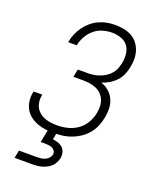

<svg xmlns="http://www.w3.org/2000/svg" viewBox="-163 -774 877 1087"><g transform="rotate(20 275.0 -231.0)"><path d="M223 12Q196 12 170.5 9Q145 6 121 -3Q97 -12 77.5 -27Q58 -42 46 -63Q34 -84 30.5 -110Q27 -136 32 -162L34 -170H86L85 -164Q81 -145 83.5 -126Q86 -107 94.5 -91.5Q103 -76 117 -64.5Q131 -53 148.5 -46.5Q166 -40 185 -37.5Q204 -35 223 -35Q254 -35 285.5 -42.5Q317 -50 344.5 -69Q372 -88 389 -117Q406 -146 412 -177Q416 -198 415.5 -219Q415 -240 407.5 -258Q400 -276 386.5 -289.5Q373 -303 355 -311Q337 -319 316.5 -322Q296 -325 275 -325H217L226 -372H284Q302 -372 320 -374.5Q338 -377 356 -383.5Q374 -390 390.5 -400.5Q407 -411 420 -426Q433 -441 439.5 -458.5Q446 -476 450 -494Q455 -522 452 -549.5Q449 -577 433.5 -597Q418 -617 392 -626Q366 -635 338 -635Q311 -635 283 -627Q255 -619 232 -600Q209 -581 194.5 -555Q180 -529 174 -502V-499H122L123 -503Q127 -527 137 -550.5Q147 -574 162.5 -595.5Q178 -617 198 -634Q218 -651 242 -662Q266 -673 290 -677.5Q314 -682 338 -682Q365 -682 390.5 -677.5Q416 -673 437.5 -661.5Q459 -650 474.5 -631Q490 -612 498 -588.5Q506 -565 506.5 -539Q507 -513 501 -486Q497 -464 487.5 -441.5Q478 -419 461 -400.5Q444 -382 422.5 -369Q401 -356 377 -348Q404 -339 424 -321.5Q444 -304 455.5 -279.5Q467 -255 468 -226Q469 -197 463 -168Q458 -142 447.5 -116.5Q437 -91 419 -69Q401 -47 377.5 -31Q354 -15 328 -5Q302 5 275.5 8.5Q249 12 223 12ZM169 220H61L70 173H178Q190 173 202 171.5Q214 170 226 165Q238 160 247 150.5Q256 141 259 129Q261 117 255.5 107.5Q250 98 240 93Q230 88 218.5 86.5Q207 85 195 85H169L193 -35H245L229 47Q246 49 262 54.5Q278 60 289.5 71Q301 82 305 98.5Q309 115 306 133Q303 147 296 160.5Q289 174 278 184.5Q267 195 253 202Q239 209 225.5 213Q212 217 197.5 218.5Q183 220 169 220Z"/></g></svg>

Font: Lode Dark Term
Style: Italic
Weight: 400
Italic angle: -11°
Monospace: yes
Designer: Belleve Invis
Foundry: Belleve Invis
Version: Version 29.2.0